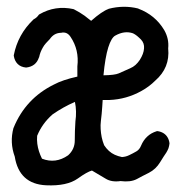

<svg xmlns="http://www.w3.org/2000/svg" viewBox="-20 -549 540 578"><path d="M307.1 -522.5Q352.5 -534.2 396 -523.4L396.5 -522.9Q447.3 -503.9 474.6 -458Q489.3 -432.1 486.3 -403.3Q492.2 -345.2 447.3 -306.2Q429.2 -288.1 406.2 -275.4Q360.8 -250 309.6 -248H289.1Q288.6 -238.3 287.8 -227.8Q287.1 -217.3 286.1 -206.5Q285.2 -195.8 283.7 -184.6Q282.2 -172.4 283 -160.4Q283.7 -148.4 286.1 -136.2Q288.6 -124 293.5 -111.8Q299.8 -102.1 307.9 -94.7Q315.9 -87.4 325.7 -83Q335.4 -78.6 347.2 -76.2Q353.5 -76.7 358.9 -78.1Q364.3 -79.6 369.1 -82Q374.5 -84.5 379.9 -87.4Q385.3 -90.3 390.6 -93.3Q399.9 -98.6 404.8 -110.8Q411.6 -127 423.3 -137.9Q435.1 -148.9 451.2 -153.8L452.6 -154.3H454.1Q464.4 -152.8 471.9 -148.2Q479.5 -143.6 484.1 -136Q488.8 -128.4 490.2 -118.2V-117.2V-116.7Q489.7 -113.3 489 -109.6Q488.3 -106 487.1 -102.5Q485.8 -99.1 484.1 -95.9Q482.4 -92.8 480.5 -89.4Q473.6 -79.6 461.9 -60.5Q449.2 -39.6 428.2 -28.8Q418.5 -23.9 409.4 -19.3Q400.4 -14.6 391.6 -9.8Q372.6 0 342.8 -3.9Q315.9 0 297.9 -11.2Q281.7 -21 256.8 -35.6Q242.2 -31.7 214.4 -11.7Q181.6 11.7 118.7 8.8Q37.6 4.9 24.4 -77.6Q8.8 -120.1 20.5 -163.6L21 -164.1V-164.6Q57.1 -252.4 142.1 -294.4Q168.5 -308.6 212.9 -318.4V-348.6V-349.1Q218.8 -398.9 192.4 -438Q181.6 -454.6 163.6 -450.2H163.1H162.1Q142.1 -449.2 129.9 -431.2L129.4 -430.7L128.9 -430.2Q126 -427.2 123.3 -424.3Q120.6 -421.4 117.9 -418.5Q115.2 -415.5 113 -412.4Q110.8 -409.2 108.9 -405.8Q106.9 -402.3 105.2 -398.9Q103.5 -395.5 102.1 -391.8Q100.6 -388.2 99.6 -384.3Q98.6 -380.4 97.7 -376.5L97.2 -376Q88.4 -349.1 59.1 -345.7H58.6H58.1Q42.5 -347.2 33.2 -356.4Q23.9 -365.7 21.5 -380.9V-381.8V-382.8Q33.7 -445.3 80.1 -489.7L80.6 -490.2L81.1 -490.7Q90.8 -495.6 96.7 -504.4L97.7 -505.4L98.6 -505.9Q146.5 -533.7 201.7 -521.5L202.1 -521H202.6Q220.7 -511.7 234.9 -501.5Q240.2 -497.1 245.4 -493.2Q250.5 -489.3 254.4 -486.3Q287.1 -515.1 306.6 -522ZM380.4 -448.7Q355 -457.5 327.1 -441.9Q321.3 -439 315.9 -429.9Q310.5 -420.9 305.9 -406.2Q301.3 -391.6 297.6 -370.1Q293.9 -348.6 291.5 -322.3Q325.2 -322.8 337.4 -328.1Q352.1 -334.5 371.6 -343.3Q380.9 -347.2 387.9 -353.5Q395 -359.9 400.9 -368.7Q406.7 -377.9 409.9 -386.5Q413.1 -395 413.6 -403.3Q415 -418.9 404.3 -430.2Q401.4 -433.1 398.4 -435.8Q395.5 -438.5 392.6 -440.9Q389.6 -443.4 386.5 -445.3Q383.3 -447.3 380.4 -448.7ZM207 -183.6Q211.4 -213.9 205.6 -242.2Q187.5 -234.4 170.9 -225.1Q154.3 -215.8 138.2 -204.6Q106.9 -177.2 91.8 -140.1Q90.8 -127.9 92.3 -116.2Q93.8 -104.5 97.4 -93.3Q101.1 -82 106.4 -71.3Q147.5 -55.2 185.1 -81.5Q205.1 -99.6 205.1 -126Q205.1 -155.3 207 -183.1Z"/></svg>

Font: NaikaiFont
Style: SemiBold
Weight: 600
Version: Version 1.89